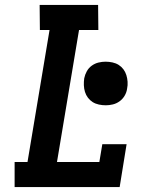

<svg xmlns="http://www.w3.org/2000/svg" viewBox="-20 -755 640 775"><path d="M463 0H39V-101H91L180 -634H141L140 -735H376L377 -634H299L210 -101H381L393 -173H491ZM407 -330Q393 -330 379 -333Q365 -336 354 -343Q343 -350 335 -360.5Q327 -371 323 -384Q319 -397 318.5 -411Q318 -425 320 -439Q323 -454 330.5 -467.5Q338 -481 350.5 -490Q363 -499 377.5 -502.5Q392 -506 406 -506Q420 -506 434 -503Q448 -500 459 -493Q470 -486 478 -475.5Q486 -465 490 -452Q494 -439 495 -425Q496 -411 493 -397Q491 -382 483 -368.5Q475 -355 462.5 -346Q450 -337 435.5 -333.5Q421 -330 407 -330Z"/></svg>

Font: Iosevka HT Extended
Style: Bold Italic
Weight: 700
Width: 7
Italic angle: -9°
Monospace: yes
Designer: Belleve Invis
Foundry: Belleve Invis
Version: Version 32.3.0; ttfautohint (v1.8.4)